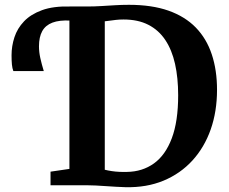

<svg xmlns="http://www.w3.org/2000/svg" viewBox="-20 -770 950 798"><path d="M501.5 8Q482.5 7.5 461.2 6.2Q440 5 418.8 3.5Q397.5 2 378 1Q358.5 0 342 0H190V-56.5L268.5 -68V-743H340.5Q372.5 -743 400.8 -744.8Q429 -746.5 457 -748.2Q485 -750 516 -750Q611 -750 680 -725.8Q749 -701.5 793.8 -655.5Q838.5 -609.5 860.2 -544Q882 -478.5 882 -396.5Q882 -307 855.8 -232.2Q829.5 -157.5 779.8 -103Q730 -48.5 659.8 -19.2Q589.5 10 501.5 8ZM508 -55.5Q572 -56.5 619.8 -90.8Q667.5 -125 694 -195.2Q720.5 -265.5 720.5 -374Q720.5 -446.5 707.5 -504.5Q694.5 -562.5 667 -603.8Q639.5 -645 596.5 -667Q553.5 -689 493.5 -689Q475.5 -689 460.8 -687.2Q446 -685.5 434.5 -683.8Q423 -682 415.5 -681.5V-64.5Q429.5 -61 444.8 -58.8Q460 -56.5 475.8 -55.8Q491.5 -55 508 -55.5ZM35.5 -474.5Q31 -486 29.5 -502Q28 -518 28 -540.5Q28 -578.5 40 -615.2Q52 -652 79.8 -681.2Q107.5 -710.5 154.8 -727.8Q202 -745 272.5 -743L278.5 -714L272.5 -684.5Q227 -687 198 -676Q169 -665 155.5 -640.5Q142 -616 142 -577.5Q142 -554 147.5 -529Q153 -504 162 -474.5Z"/></svg>

Font: Merriweather 28pt
Style: Bold
Weight: 700
Version: Version 2.100